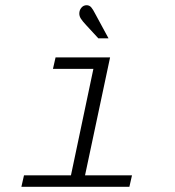

<svg xmlns="http://www.w3.org/2000/svg" viewBox="-20 -716 672 736"><path d="M62 0 72 -44H252L338 -452H183L193 -496H402L306 -44H486L476 0ZM357 -569 310 -620Q296 -635 290 -644.5Q284 -654 284 -664Q284 -677 292 -686.5Q300 -696 312 -696Q323 -696 330 -687.5Q337 -679 344 -665L396 -569Z"/></svg>

Font: Atkinson Hyperlegible Mono ExtraLight
Style: Italic
Weight: 200
Italic angle: -12°
Monospace: yes
Designer: Elliott Scott, Megan Eiswerth, Linus Boman, Theodore Petrosky, Letters from Sweden
Foundry: Applied Design Works, Letters from Sweden
Version: Version 2.001